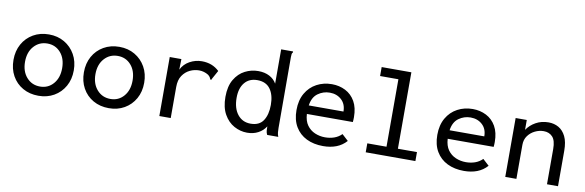

<svg xmlns="http://www.w3.org/2000/svg" viewBox="-49 -1067 4497 1477"><g transform="rotate(10 2200.0 -328.5)"><path d="M275 9Q206 9 152.5 -21.5Q99 -52 69 -106Q39 -160 39 -230Q39 -300 69 -354Q99 -408 152.5 -439Q206 -470 275 -470Q343 -470 396 -439Q449 -408 479.5 -354Q510 -300 510 -230Q510 -160 479.5 -106Q449 -52 396 -21.5Q343 9 275 9ZM275 -63Q338 -63 378.5 -109.5Q419 -156 419 -231Q419 -307 378.5 -353Q338 -399 275 -399Q212 -399 170.5 -353Q129 -307 129 -231Q129 -156 170 -109.5Q211 -63 275 -63Z M825 9Q756 9 702.5 -21.5Q649 -52 619 -106Q589 -160 589 -230Q589 -300 619 -354Q649 -408 702.5 -439Q756 -470 825 -470Q893 -470 946 -439Q999 -408 1029.5 -354Q1060 -300 1060 -230Q1060 -160 1029.5 -106Q999 -52 946 -21.5Q893 9 825 9ZM825 -63Q888 -63 928.5 -109.5Q969 -156 969 -231Q969 -307 928.5 -353Q888 -399 825 -399Q762 -399 720.5 -353Q679 -307 679 -231Q679 -156 720 -109.5Q761 -63 825 -63Z M1219 -460H1310L1308 -377Q1330 -422 1374.5 -446.5Q1419 -471 1469 -471Q1551 -471 1605 -419L1567 -350L1563 -341L1556 -345Q1553 -353 1549 -360Q1545 -367 1533 -377Q1499 -398 1460 -398Q1423 -398 1388.5 -381.5Q1354 -365 1331 -331Q1308 -297 1308 -242V1H1219Z M1905 10Q1852 10 1803.5 -16.5Q1755 -43 1724.5 -97Q1694 -151 1694 -233Q1694 -316 1725.5 -369Q1757 -422 1806 -447Q1855 -472 1909 -472Q1960 -472 1997 -452.5Q2034 -433 2053 -399V-667H2146V-659Q2140 -653 2138.5 -646Q2137 -639 2137 -622L2138 -68Q2138 -51 2139.5 -34Q2141 -17 2148 0H2061Q2053 -17 2052 -32Q2051 -47 2051 -65Q2029 -30 1991.5 -10Q1954 10 1905 10ZM1920 -63Q1988 -63 2018.5 -109.5Q2049 -156 2049 -232Q2049 -310 2015.5 -356Q1982 -402 1914 -402Q1851 -402 1815.5 -359Q1780 -316 1780 -241Q1780 -159 1818 -111Q1856 -63 1920 -63Z M2499 10Q2425 10 2369 -17.5Q2313 -45 2281.5 -98Q2250 -151 2250 -228Q2250 -305 2281.5 -359.5Q2313 -414 2366.5 -442.5Q2420 -471 2485 -471Q2543 -471 2591 -446.5Q2639 -422 2667 -373Q2695 -324 2695 -250Q2695 -241 2694.5 -231Q2694 -221 2693 -212H2334Q2337 -158 2361 -124.5Q2385 -91 2422.5 -75Q2460 -59 2502 -59Q2540 -59 2573 -70.5Q2606 -82 2631 -107L2680 -62Q2647 -25 2601.5 -7.5Q2556 10 2499 10ZM2337 -279H2608Q2608 -337 2571.5 -370.5Q2535 -404 2480 -404Q2429 -404 2387.5 -374Q2346 -344 2337 -279Z M2831 0V-70H2981V-597H2838V-667H3070V-70H3219V0Z M3599 10Q3525 10 3469 -17.5Q3413 -45 3381.5 -98Q3350 -151 3350 -228Q3350 -305 3381.5 -359.5Q3413 -414 3466.5 -442.5Q3520 -471 3585 -471Q3643 -471 3691 -446.5Q3739 -422 3767 -373Q3795 -324 3795 -250Q3795 -241 3794.5 -231Q3794 -221 3793 -212H3434Q3437 -158 3461 -124.5Q3485 -91 3522.5 -75Q3560 -59 3602 -59Q3640 -59 3673 -70.5Q3706 -82 3731 -107L3780 -62Q3747 -25 3701.5 -7.5Q3656 10 3599 10ZM3437 -279H3708Q3708 -337 3671.5 -370.5Q3635 -404 3580 -404Q3529 -404 3487.5 -374Q3446 -344 3437 -279Z M3921 0V-460H4008V-383Q4034 -422 4078 -446.5Q4122 -471 4177 -471Q4221 -471 4256 -451Q4291 -431 4312 -388.5Q4333 -346 4333 -276V0H4247V-275Q4247 -342 4221 -370Q4195 -398 4152 -398Q4117 -398 4084 -382Q4051 -366 4029.5 -336.5Q4008 -307 4008 -266V0Z"/></g></svg>

Font: Inconsolata SemiExpanded Medium
Style: Regular
Weight: 500
Width: 6
Monospace: yes
Designer: Raph Levien, Cyreal, Brenton Simpson
Foundry: Raph Levien, Cyreal, Google
Version: Version 3.001; ttfautohint (v1.8.2.53-6de2)